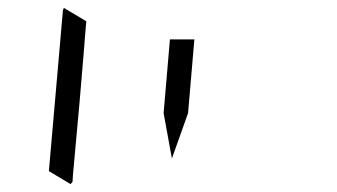

<svg xmlns="http://www.w3.org/2000/svg" viewBox="-20 -992 856 487"><path d="M104 -558 139 -959Q139 -966 142 -972L199 -938L198 -928L195 -892L193 -866L182 -735L165 -548L164 -531L159 -525ZM395 -705 411 -892H473L457 -705L416 -590Z"/></svg>

Font: DSEG14 Modern Mini
Style: Light Italic
Weight: 300
Italic angle: -5°
Designer: Keshikan(Twitter:@keshinomi_88pro)
Version: Version 0.46